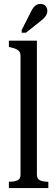

<svg xmlns="http://www.w3.org/2000/svg" viewBox="-20 -953 286 973"><path d="M167 -747V-68Q167 -46 183 -39Q199 -32 224 -32H225V0H25V-32H28Q52 -32 68 -39Q84 -46 84 -68V-668Q84 -683 78.5 -691Q73 -699 62.5 -704Q52 -709 34 -713L25 -715V-747ZM137 -894 90 -801V-787H111L178 -840Q191 -850 200.5 -859Q210 -868 215 -877.5Q220 -887 220 -897Q220 -912 211 -922.5Q202 -933 184 -933Q174 -933 166 -929Q158 -925 151 -916.5Q144 -908 137 -894Z"/></svg>

Font: Roboto Serif 120pt ExtraCondensed
Style: Regular
Weight: 400
Width: 2
Designer: Greg Gazdowicz
Foundry: Commercial Type
Version: Version 1.008